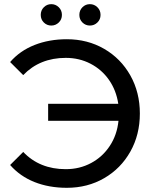

<svg xmlns="http://www.w3.org/2000/svg" viewBox="-20 -897 747 925"><path d="M28.8 -102.1 91.8 -165Q170.9 -82 296.9 -82Q363.8 -82 418.9 -111.6Q474.1 -141.1 509 -194.1Q543.9 -247.1 550.8 -314.9H211.9V-397H549.8Q540 -461.9 505.1 -512Q470.2 -562 416 -590.1Q361.8 -618.2 296.9 -618.2Q171.9 -618.2 91.8 -535.2L28.8 -598.1Q75.7 -652.3 146.2 -680.2Q216.8 -708 301.8 -708Q401.9 -708 481.9 -661.6Q562 -615.2 607.9 -533.7Q653.8 -452.1 653.8 -350.1Q653.8 -248 607.9 -166.5Q562 -85 481.9 -38.6Q401.9 7.8 301.8 7.8Q215.8 7.8 146 -20Q76.2 -47.9 28.8 -102.1ZM176.3 -825.2Q176.3 -847.2 191.2 -862.1Q206.1 -877 227.1 -877Q248 -877 263.2 -862.1Q278.3 -847.2 278.3 -825.2Q278.3 -803.2 263.2 -788.6Q248 -773.9 227.1 -773.9Q206.1 -773.9 191.2 -788.6Q176.3 -803.2 176.3 -825.2ZM362.3 -825.2Q362.3 -847.2 377.2 -862.1Q392.1 -877 413.1 -877Q434.1 -877 449.2 -862.1Q464.4 -847.2 464.4 -825.2Q464.4 -803.2 449.2 -788.6Q434.1 -773.9 413.1 -773.9Q392.1 -773.9 377.2 -788.6Q362.3 -803.2 362.3 -825.2Z"/></svg>

Font: Montserrat Medium
Style: Regular
Weight: 500
Designer: Julieta Ulanovsky
Foundry: Julieta Ulanovsky
Version: Version 7.200